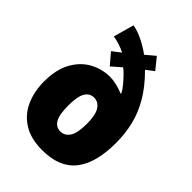

<svg xmlns="http://www.w3.org/2000/svg" viewBox="-247 -969 1085 1085"><g transform="rotate(45 295.5 -426.0)"><path d="M274.4 -559.1Q301.8 -559.1 329.1 -552.2Q356.4 -545.4 383.3 -534.7L386.7 -537.6Q377.4 -555.7 358.9 -578.4Q340.3 -601.1 321 -620.8Q301.8 -640.6 289.1 -649.4L231.9 -599.6L175.8 -665.5L226.1 -704.1Q208 -713.9 179.7 -723.1Q151.4 -732.4 128.4 -735.8L162.6 -858.4Q201.2 -852.5 245.4 -830.3Q289.6 -808.1 322.3 -783.2L377.9 -830.1L432.6 -762.2L386.2 -727.1Q452.6 -660.6 491.2 -595.5Q529.8 -530.3 546.4 -461.9Q563 -393.6 563 -318.4Q563 -157.7 498.3 -76.2Q433.6 5.4 296.4 5.4Q205.1 5.4 146 -31.7Q86.9 -68.8 58.1 -132.8Q29.3 -196.8 29.3 -277.3Q29.3 -372.6 64 -435.1Q98.6 -497.6 154.5 -528.3Q210.4 -559.1 274.4 -559.1ZM293.9 -412.6Q259.3 -412.6 240.7 -381.1Q222.2 -349.6 222.2 -277.3Q222.2 -205.1 240.5 -173.6Q258.8 -142.1 293.9 -142.1Q329.1 -142.1 349.6 -173.6Q370.1 -205.1 370.1 -277.3Q370.1 -349.6 349.4 -381.1Q328.6 -412.6 293.9 -412.6Z"/></g></svg>

Font: Estedad-FD Black
Style: Regular
Weight: 900
Designer: Amin Abedi
Version: Version 7.3